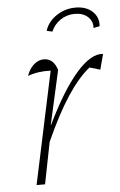

<svg xmlns="http://www.w3.org/2000/svg" viewBox="-50 -708 464 744"><g transform="rotate(-5 181.5 -336.0)"><path d="M62 0 155 -437Q104 -439 66 -424Q75 -451 93 -467Q111 -483 132 -483Q170 -483 184 -437L137 -227H138Q201 -357 258.5 -423Q316 -489 363 -484L347 -424L306 -436Q262 -401 218 -334Q174 -267 127 -162L95 0ZM272 -672Q313 -672 337.5 -649.5Q362 -627 359 -592L335 -587Q337 -613 318 -630.5Q299 -648 267 -648Q236 -648 211 -631Q186 -614 175 -587L153 -592Q164 -627 197.5 -649.5Q231 -672 272 -672Z"/></g></svg>

Font: Piazzolla Thin
Style: Italic
Weight: 100
Italic angle: -11.3°
Designer: Juan Pablo del Peral
Foundry: Huerta Tipografica
Version: Version 1.330